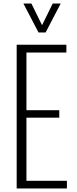

<svg xmlns="http://www.w3.org/2000/svg" viewBox="-20 -1062 433 1082"><path d="M74 0V-810H354V-766H129V-441H314V-399H129V-43H357V0ZM197 -879 112 -1042H157L217 -920L277 -1042H322L237 -879Z"/></svg>

Font: Oswald ExtraLight
Style: Regular
Weight: 250
Designer: Vernon Adams
Foundry: Vernon Adams
Version: Version 4.100; ttfautohint (v1.8.1.43-b0c9)